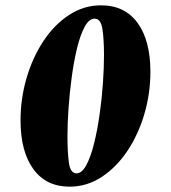

<svg xmlns="http://www.w3.org/2000/svg" viewBox="-20 -690 640 720"><path d="M241 10Q153 10 105 -56Q57 -122 57 -239Q57 -320 79.5 -397Q102 -474 142.5 -535.5Q183 -597 238.5 -633.5Q294 -670 359 -670Q448 -670 496 -604Q544 -538 544 -421Q544 -340 521.5 -263Q499 -186 458 -124.5Q417 -63 361.5 -26.5Q306 10 241 10ZM267 -40Q287 -40 303.5 -70.5Q320 -101 332.5 -151Q345 -201 353.5 -260.5Q362 -320 366 -378.5Q370 -437 370 -483Q370 -543 364 -581.5Q358 -620 335 -620Q314 -620 297.5 -589.5Q281 -559 269 -509.5Q257 -460 249 -401Q241 -342 237 -284Q233 -226 233 -180Q233 -118 238.5 -79Q244 -40 267 -40Z"/></svg>

Font: Spectral ExtraBold
Style: Italic
Weight: 800
Italic angle: -10°
Designer: Jean-Baptiste Levee
Foundry: Production Type
Version: Version 2.001